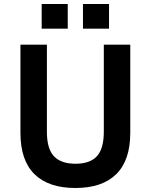

<svg xmlns="http://www.w3.org/2000/svg" viewBox="-20 -928 753 958"><path d="M356 10Q222 10 152 -59Q82 -128 82 -265V-705H214V-271Q214 -185 249.5 -148Q285 -111 357 -111Q429 -111 463.5 -148.5Q498 -186 498 -271V-705H630V-265Q630 -128 560 -59Q490 10 356 10ZM394 -785V-908H524V-785ZM188 -785V-908H318V-785Z"/></svg>

Font: Nunito Sans 7pt SemiCondensed
Style: Bold
Weight: 700
Width: 4
Designer: Vernon Adams
Foundry: Vernon Adams
Version: Version 3.101;gftools[0.9.27]